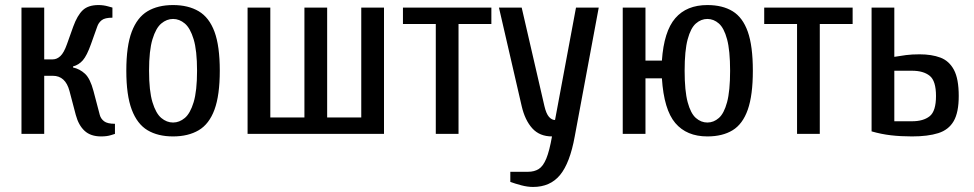

<svg xmlns="http://www.w3.org/2000/svg" viewBox="-20 -530 3855 760"><path d="M380 10Q339 10 315 -12Q291 -34 280 -75L255 -170Q239 -230 189 -230H155V0H65V-500H155V-295H189Q205 -295 219 -308Q233 -321 245 -355L270 -425Q286 -469 307.5 -489.5Q329 -510 370 -510Q389 -510 407 -505Q425 -500 425 -500V-460Q395 -460 382.5 -450Q370 -440 365 -425L340 -355Q324 -310 308 -291.5Q292 -273 269 -267V-263Q296 -257 316.5 -238Q337 -219 350 -170L375 -75Q379 -60 392 -50Q405 -40 435 -40V0Q435 0 419 5Q403 10 380 10Z M665 10Q605 10 564 -14.5Q523 -39 501.5 -96Q480 -153 480 -250Q480 -348 501.5 -404.5Q523 -461 564 -485.5Q605 -510 665 -510Q725 -510 766.5 -485.5Q808 -461 829 -404.5Q850 -348 850 -250Q850 -153 829 -96Q808 -39 766.5 -14.5Q725 10 665 10ZM665 -45Q690 -45 711.5 -63Q733 -81 746.5 -125.5Q760 -170 760 -250Q760 -330 746.5 -374.5Q733 -419 711.5 -437Q690 -455 665 -455Q640 -455 618.5 -437Q597 -419 583.5 -374.5Q570 -330 570 -250Q570 -170 583.5 -125.5Q597 -81 618.5 -63Q640 -45 665 -45Z M960 0V-500H1050V-65H1185V-500H1275V-65H1410V-500H1500V0Z M1705 0V-435H1575V-500H1925V-435H1795V0Z M2090 210Q2068 210 2043.5 203.5Q2019 197 2000 190V150H2070Q2095 150 2112.5 139Q2130 128 2142.5 97.5Q2155 67 2165 10Q2116 10 2087 -22Q2058 -54 2045 -110L1955 -500H2045L2135 -110Q2142 -80 2153 -67.5Q2164 -55 2177 -55L2260 -500H2350L2255 10Q2236 115 2197 162.5Q2158 210 2090 210Z M2780 10Q2698 10 2653 -43Q2608 -96 2600 -220H2535V0H2445V-500H2535V-290H2600Q2608 -406 2653 -458Q2698 -510 2780 -510Q2840 -510 2880 -485.5Q2920 -461 2940 -404.5Q2960 -348 2960 -250Q2960 -153 2940 -96Q2920 -39 2880 -14.5Q2840 10 2780 10ZM2780 -45Q2805 -45 2825.5 -63Q2846 -81 2858 -125.5Q2870 -170 2870 -250Q2870 -330 2858 -374.5Q2846 -419 2825.5 -437Q2805 -455 2780 -455Q2755 -455 2734.5 -437Q2714 -419 2702 -374.5Q2690 -330 2690 -250Q2690 -170 2702 -125.5Q2714 -81 2734.5 -63Q2755 -45 2780 -45Z M3135 0V-435H3005V-500H3355V-435H3225V0Z M3590 10Q3545 10 3506.5 5.5Q3468 1 3430 -10V-500H3520V-305Q3543 -309 3566.5 -312Q3590 -315 3620 -315Q3668 -315 3702.5 -302Q3737 -289 3756 -253.5Q3775 -218 3775 -150Q3775 -85 3755 -50.5Q3735 -16 3694 -3Q3653 10 3590 10ZM3520 -50H3590Q3635 -50 3660 -70Q3685 -90 3685 -150Q3685 -210 3660 -230Q3635 -250 3590 -250H3520Z"/></svg>

Font: Cuprum
Style: Regular
Weight: 400
Designer: Jovanny Lemonad
Foundry: Jovanny Lemonad
Version: Version 3.000